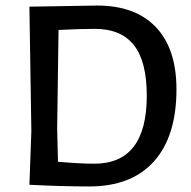

<svg xmlns="http://www.w3.org/2000/svg" viewBox="-20 -666 690 692"><path d="M330 -646Q468 -646 542 -568Q616 -490 616 -344Q616 -175 535 -84.5Q454 6 302 6Q205 6 87 0H86L93 -193L86 -642H87ZM186 -202 189 -83Q268 -76 320 -76Q509 -76 509 -321Q509 -445 462.5 -503.5Q416 -562 322 -562Q269 -562 191 -558Z"/></svg>

Font: Alegreya Sans Medium
Style: Regular
Weight: 500
Designer: Juan Pablo del Peral
Foundry: Huerta Tipografica
Version: Version 2.007